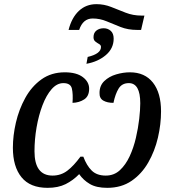

<svg xmlns="http://www.w3.org/2000/svg" viewBox="-20 -894 829 924"><path d="M310 -750Q325 -809 359.5 -841.5Q394 -874 444 -874Q481 -874 515 -860.5Q549 -847 584.5 -833Q620 -819 661 -819H675L659 -750H640Q596 -750 560.5 -764Q525 -778 493 -791.5Q461 -805 426 -805Q379 -805 361 -750ZM402 -620Q466 -635 466 -668Q466 -677 457 -682Q448 -687 439 -694Q430 -701 430 -715Q430 -736 444 -747Q458 -758 479 -758Q499 -758 513 -745.5Q527 -733 527 -708Q527 -661 489.5 -629Q452 -597 396 -587ZM209 10Q125 10 83.5 -41Q42 -92 42 -183Q42 -241 56.5 -304Q71 -367 101.5 -422.5Q132 -478 179.5 -512Q227 -546 292 -546Q348 -546 378.5 -523Q409 -500 409 -467Q409 -431 385 -415.5Q361 -400 329 -399Q332 -441 326 -467.5Q320 -494 285 -494Q254 -494 228.5 -465Q203 -436 184.5 -387.5Q166 -339 156 -281Q146 -223 146 -166Q146 -49 233 -49Q273 -49 304 -72.5Q335 -96 367 -140H381Q397 -97 421.5 -73Q446 -49 489 -49Q529 -49 557 -75Q585 -101 604 -142Q623 -183 634 -230.5Q645 -278 650 -322Q655 -366 655 -397Q655 -494 600 -494Q567 -494 551 -468Q535 -442 526 -399Q496 -399 477 -410Q458 -421 459 -447Q459 -482 482 -504Q505 -526 539 -536Q573 -546 605 -546Q677 -546 716 -496.5Q755 -447 755 -358Q755 -296 740 -231.5Q725 -167 693.5 -112Q662 -57 613 -23.5Q564 10 496 10Q444 10 412.5 -8.5Q381 -27 361 -56Q332 -26 296 -8Q260 10 209 10Z"/></svg>

Font: Noto Serif SemiCondensed Medium
Style: Italic
Weight: 500
Width: 4
Italic angle: -12°
Designer: Monotype Design Team
Foundry: Monotype Imaging Inc.
Version: Version 2.013